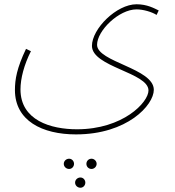

<svg xmlns="http://www.w3.org/2000/svg" viewBox="-20 -400 820 900"><path d="M50 22C50 166 178 230 336 230C576 230 701 93 701 21C701 -80 435 -109 435 -190C435 -256 537 -356 620 -356C652 -356 692 -344 714 -330L724 -351C703 -361 670 -380 620 -380C526 -380 411 -265 411 -185C411 -86 676 -60 676 24C676 80 556 206 341 206C218 206 76 164 76 19C76 -32 93 -97 125 -160L102 -171C59 -81 50 -28 50 22ZM409 392C422 392 433 381 433 368C433 355 422 344 409 344C395 344 385 355 385 368C385 381 395 392 409 392ZM304 392C317 392 327 381 327 368C327 355 317 344 304 344C290 344 279 355 279 368C279 381 290 392 304 392ZM357 480C370 480 380 469 380 456C380 443 370 432 357 432C343 432 332 443 332 456C332 469 343 480 357 480Z"/></svg>

Font: Noto Sans Arabic Thin
Style: Regular
Weight: 100
Designer: Monotype Design Team, Nadine Chahine, Nizar Qandah and Khaled Hosny
Foundry: Monotype Imaging Inc.
Version: Version 2.012